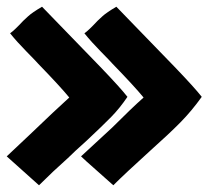

<svg xmlns="http://www.w3.org/2000/svg" viewBox="-21 -550 624 571"><path d="M181 -80Q199 -98 237 -132Q284 -176 309.5 -202Q335 -228 358 -262Q337 -289 276.5 -352Q216 -415 104 -530Q75 -513 62.5 -501.5Q50 -490 48 -488Q21 -459 9 -451Q29 -426 58 -396.5Q87 -367 93 -360Q158 -293 185 -260Q144 -223 68 -150L-1 -85L95 1Q136 -40 181 -80ZM316 1Q351 -34 426 -102Q482 -152 515.5 -186Q549 -220 579 -262Q558 -289 497.5 -352Q437 -415 325 -530Q296 -513 283.5 -501.5Q271 -490 269 -488Q242 -459 230 -451Q250 -426 279 -396.5Q308 -367 314 -360Q379 -293 406 -260Q370 -228 312 -170L220 -85L235 -71Z"/></svg>

Font: Londrina Solid Black
Style: Regular
Weight: 900
Designer: Marcelo Magalhaes
Foundry: Marcelo Magalhães
Version: Version 1.002